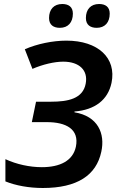

<svg xmlns="http://www.w3.org/2000/svg" viewBox="-20 -929 591 959"><path d="M463 -790C504 -790 528 -817 528 -861C528 -895 506 -909 475 -909C433 -909 409 -882 409 -839C409 -804 432 -790 463 -790ZM279 -790C320 -790 344 -817 344 -861C344 -895 322 -909 291 -909C249 -909 225 -882 225 -839C225 -804 248 -790 279 -790ZM194 10C365 10 461 -53 486 -171C506 -262 469 -349 352 -368V-372C454 -380 519 -430 537 -515C563 -640 469 -726 312 -726C243 -726 166 -710 104 -683L142 -585C193 -607 251 -621 296 -621C376 -621 421 -578 408 -511C394 -436 320 -421 235 -421H160L139 -319H214C310 -319 377 -284 359 -196C344 -126 280 -94 189 -94C129 -94 63 -108 7 -134V-23C59 -2 125 10 194 10Z"/></svg>

Font: Noto Sans SemiBold
Style: Italic
Weight: 600
Italic angle: -12°
Designer: Monotype Design Team
Foundry: Monotype Imaging Inc.
Version: Version 2.013